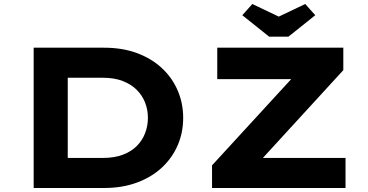

<svg xmlns="http://www.w3.org/2000/svg" viewBox="-20 -938 1834 958"><path d="M148 0V-700H499Q592 -700 665 -672.5Q738 -645 789 -597Q840 -549 867 -485.5Q894 -422 894 -350Q894 -277 867 -214Q840 -151 789 -103Q738 -55 664.5 -27.5Q591 0 499 0ZM318 -116 295 -150H494Q551 -150 593 -166Q635 -182 662.5 -209.5Q690 -237 704 -273.5Q718 -310 718 -350Q718 -390 704 -426Q690 -462 662.5 -489.5Q635 -517 593 -533.5Q551 -550 494 -550H292L318 -582ZM1038 0V-113L1497 -613L1574 -543H1064V-700H1693V-588L1234 -87L1158 -150H1704V0ZM1323 -755 1189 -862 1239 -918 1386 -848H1356L1503 -918L1553 -862L1419 -755Z"/></svg>

Font: Lexend Peta
Style: Bold
Weight: 700
Designer: Bonnie Shaver-Troup, Thomas Jockin
Foundry: Lexend
Version: Version 1.007